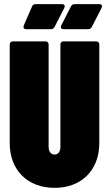

<svg xmlns="http://www.w3.org/2000/svg" viewBox="-20 -900 527 928"><path d="M106 -759H227C235 -759 240 -763 244 -770L291 -862C292 -865 293 -868 293 -870C293 -876 288 -880 280 -880H152C144 -880 138 -877 135 -869L95 -777C91 -767 95 -759 106 -759ZM287 -759H407C415 -759 420 -763 424 -770L471 -862C472 -865 473 -868 473 -870C473 -876 468 -880 460 -880H341C333 -880 327 -877 323 -869L276 -777C271 -767 276 -759 287 -759ZM244 8C374 8 460 -78 460 -208V-685C460 -694 454 -700 445 -700H287C278 -700 272 -694 272 -685V-190C272 -168 261 -153 244 -153C226 -153 215 -168 215 -190V-685C215 -694 209 -700 200 -700H42C33 -700 27 -694 27 -685V-208C27 -78 113 8 244 8Z"/></svg>

Font: Barlow Condensed Black
Style: Regular
Weight: 900
Width: 3
Designer: Jeremy Tribby
Foundry: Tribby Type
Version: Version 1.422;hotconv 1.0.109;makeotfexe 2.5.65596